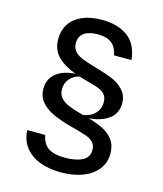

<svg xmlns="http://www.w3.org/2000/svg" viewBox="-120 -896 840 992"><g transform="rotate(15 300.0 -400.0)"><path d="M522.5 -151.5Q522.5 -102 494.2 -66Q466 -30 415.8 -10.8Q365.5 8.5 300 8.5Q238.5 8.5 189.2 -9.2Q140 -27 109.5 -64.2Q79 -101.5 75.5 -157.5H172Q181 -110 211.8 -90Q242.5 -70 301 -70Q358 -70 393 -87.8Q428 -105.5 428 -146Q428 -170 414.5 -184.8Q401 -199.5 378.8 -207.8Q356.5 -216 314 -227.5Q296.5 -232 294.5 -232.5Q234.5 -249 194 -266.8Q153.5 -284.5 127.2 -313.8Q101 -343 101 -386.5Q101 -436.5 137 -467.5Q173 -498.5 241 -503.5Q177.5 -527 143 -562.2Q108.5 -597.5 108.5 -655Q108.5 -700 131 -734.8Q153.5 -769.5 197.2 -788.8Q241 -808 303 -808Q387.5 -808 440.8 -769Q494 -730 502.5 -646.5H409Q401.5 -689 375.2 -709.5Q349 -730 300.5 -730Q254 -730 228 -711.8Q202 -693.5 202 -657.5Q202 -631.5 216.2 -614.8Q230.5 -598 256 -587.2Q281.5 -576.5 328 -563L343 -558.5Q394 -544 428.5 -529.5Q463 -515 488.5 -487.2Q514 -459.5 514 -416.5Q514 -364.5 474.8 -334.5Q435.5 -304.5 367.5 -298.5Q413 -285.5 445.8 -269.5Q478.5 -253.5 500.5 -224.5Q522.5 -195.5 522.5 -151.5ZM323.5 -310.5 333 -308Q372.5 -312.5 396.5 -337.5Q420.5 -362.5 420.5 -398.5Q420.5 -424 408.2 -438.8Q396 -453.5 376.5 -461.5Q357 -469.5 319.5 -479.5Q312.5 -481 298.5 -485Q287.5 -488 265.5 -495Q234 -487.5 214.2 -464.5Q194.5 -441.5 194.5 -409Q194.5 -380.5 210.5 -362.5Q226.5 -344.5 252.8 -333.5Q279 -322.5 323.5 -310.5Z"/></g></svg>

Font: SplineSansMono30
Style: Regular
Weight: 400
Designer: Eben Sorkin, Mirko Velimirovic
Foundry: Sorkin Type
Version: Version 1.000